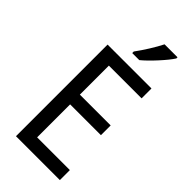

<svg xmlns="http://www.w3.org/2000/svg" viewBox="-289 -997 1058 1058"><g transform="rotate(45 239.5 -468.5)"><path d="M306 -937Q289 -903 264 -863Q239 -823 214 -789V-777H269Q302 -804 345 -851Q388 -898 407 -928V-937ZM427 -78H172V-335H412V-411H172V-637H427V-714H85V0H427Z"/></g></svg>

Font: Noto Sans UI SemiCondensed
Style: Regular
Weight: 400
Width: 4
Designer: Monotype Design Team
Foundry: Monotype Imaging Inc.
Version: 1.001